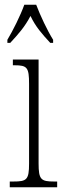

<svg xmlns="http://www.w3.org/2000/svg" viewBox="-20 -786 268 806"><path d="M11 -619V-606H23C58 -644 84 -673 108 -719C130 -673 156 -644 191 -606H203V-619C179 -657 149 -721 132 -766H82C66 -721 34 -657 11 -619ZM21 0H220V-24H207C152 -24 142 -32 142 -100V-536H34V-512H41C94 -512 102 -503 102 -434V-99C102 -31 92 -24 36 -24H21Z"/></svg>

Font: Noto Serif Georgian ExtraCondensed ExtraLight
Style: Regular
Weight: 200
Width: 2
Designer: Monotype Design Team, Akaki Razmadze
Foundry: Google LLC
Version: Version 2.003